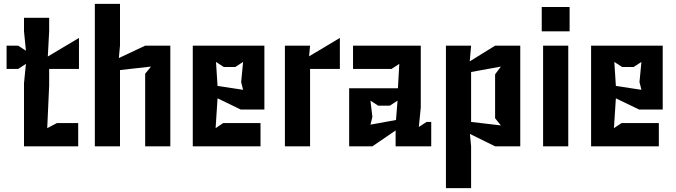

<svg xmlns="http://www.w3.org/2000/svg" viewBox="-20 -756 3492 992"><path d="M234 -314V-400H388V-560L227 -464L234 -594V-664H104V-594L114 -494L74 -520H14V-400H74L114 -426L104 -326V0H384V-120H274L224 -94Z M470 0H600V-394L760 -412L730 -375V0H860V-520H730L594 -456L600 -520V-736H470Z M976 0H1326V-120H1133L1094 -94L1104 -248L1224 -190H1346V-520H976ZM1096 -436 1136 -410H1196L1236 -436L1226 -332L1236 -292L1104 -312Z M1452 0H1582V-400H1736V-560L1577 -465L1582 -520H1452Z M1784 0H1904L2024 -82V0H2208V-126H2184L2144 -100L2154 -200V-520H1804V-400H2003L2043 -426L2036 -300H1784ZM1894 -112 1904 -152 1894 -236 1934 -210H1994L2034 -236L2026 -136Z M2284 216H2414V0L2408 -64L2538 0H2668V-520H2538L2407 -439L2414 -520H2284ZM2414 -126V-384L2568 -412L2538 -372V-145L2568 -108Z M2786 0H2916V-520H2786ZM2779 -594H2923V-720H2779Z M3034 0H3384V-120H3191L3152 -94L3162 -248L3282 -190H3404V-520H3034ZM3154 -436 3194 -410H3254L3294 -436L3284 -332L3294 -292L3162 -312Z"/></svg>

Font: Pescante Normal
Style: Regular
Weight: 400
Designer: Ariel Martín Pérez
Foundry: Tunera Type Foundry
Version: Version 1.000;FEAKit 1.0